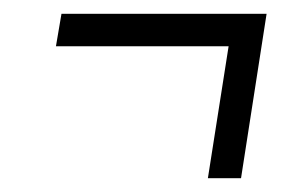

<svg xmlns="http://www.w3.org/2000/svg" viewBox="-20 -434 431 278"><path d="M61 -367 69 -414H366L329 -176H281L311 -367Z"/></svg>

Font: Georama SemiCondensed Light
Style: Italic
Weight: 300
Width: 4
Italic angle: -9°
Designer: Jean-Baptiste Levee
Foundry: Production Type
Version: Version 1.000